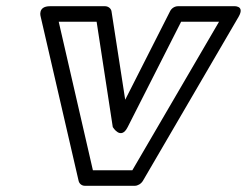

<svg xmlns="http://www.w3.org/2000/svg" viewBox="-20 -573 795 618"><path d="M391 -164 563 -503H685L406 -25H279L169 -503H291L343 -164C343 -164 369 -120 391 -164ZM383 -252 339 -536C338 -545 329 -553 318 -553H141C100 -553 111 -519 111 -519L233 9C235 18 243 25 253 25H414C423 25 434 19 440 9L748 -519C770 -557 731 -553 731 -553H553C543 -553 532 -547 527 -536Z"/></svg>

Font: Asimov
Style: XWidOuIt
Weight: 500
Designer: Google
Version: Version 2.000980; 2014